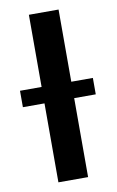

<svg xmlns="http://www.w3.org/2000/svg" viewBox="-84 -774 500 821"><g transform="rotate(-10 166.0 -364.0)"><path d="M230.5 -727.5V0H101.6V-727.5ZM7.8 -342.8V-414.1H324.2V-342.8Z"/></g></svg>

Font: Inter Display SemiBold
Style: Regular
Weight: 600
Designer: Rasmus Andersson
Foundry: rsms
Version: Version 4.001;git-9221beed3